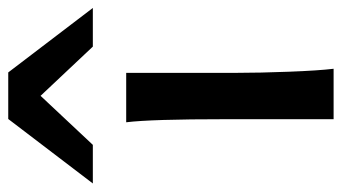

<svg xmlns="http://www.w3.org/2000/svg" viewBox="-220 -621 821 461"><g transform="rotate(-90 190.5 -390.5)"><path d="M246.1 -231.9Q246.1 -178.2 248.8 -107.2Q251.5 -36.1 255.9 0H134.8V-258.8Q134.8 -439 127.4 -498H246.1ZM-19.5 -578.1 135.3 -781.2H247.1L401.9 -578.1H309.1L190.9 -703.6L73.2 -578.1Z"/></g></svg>

Font: Lesson One Medium
Style: Regular
Weight: 500
Designer: But Ko, Victor Gaultney, Annie Olsen, Julie Remington, Don Collingsworth, Eric Hays, Becca Hirsbrunner
Version: Version 1.100